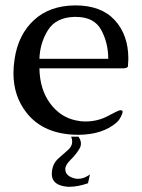

<svg xmlns="http://www.w3.org/2000/svg" viewBox="-20 -489 530 718"><path d="M273.4 22Q282.7 35.2 282.7 47.9Q282.7 57.6 277.3 66.9Q264.6 88.4 244.4 108.2Q224.1 127.9 224.1 143.6Q224.1 160.2 238.8 169.9Q255.4 179.7 272.5 179.7Q294.4 179.7 316.4 163.1L309.1 196.3Q271 209.5 239.3 209.5Q236.8 209.5 234.4 209.5Q175.8 205.1 173.8 165Q173.8 163.1 173.8 161.6Q173.8 123.5 201.7 100.6Q221.2 84 235.4 70.8Q250 57.6 250 40.5Q250 31.7 246.1 22ZM384.8 -269Q384.8 -328.6 358.4 -377.2Q332 -425.8 263.2 -425.8H257.8Q189 -423.8 159.2 -376Q129.4 -328.1 127.4 -269ZM262.2 -468.8Q358.4 -468.8 409.2 -413.6Q460 -358.4 460 -269Q459.5 -249.5 458.5 -241.5Q457.5 -233.4 438.5 -233.4H127.4Q128.9 -154.3 167.5 -102.3Q206.1 -50.3 264.6 -38.6Q281.7 -34.7 299.3 -34.7Q345.7 -34.7 384.5 -55.7Q423.3 -76.7 429.4 -76.7Q435.5 -76.7 437 -75.4Q438.5 -74.2 438.5 -69.6Q438.5 -64.9 432.4 -53.2Q426.3 -41.5 422.6 -37.6Q418.9 -33.7 416 -30.8Q362.8 15.1 271.5 15.1Q143.6 14.2 79.6 -66.9Q30.3 -129.4 30.3 -215.3Q30.3 -241.2 34.7 -269Q48.3 -359.4 106.7 -413.6Q165 -467.8 260.3 -468.8Z"/></svg>

Font: Caudex
Style: Regular
Weight: 400
Version: Version 1.04